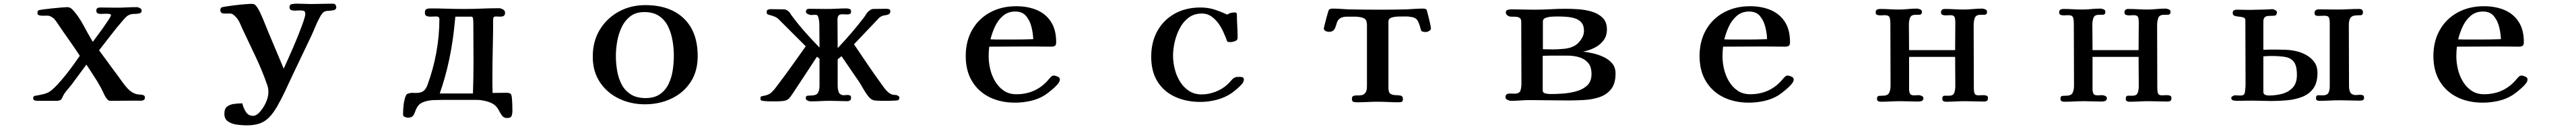

<svg xmlns="http://www.w3.org/2000/svg" viewBox="-20 -553 14040 705"><path d="M770 -20Q770 -9 762 -5.5Q754 -2 744 -2.5Q734 -3 727 -3Q692 -3 656.5 -2.5Q621 -2 586 -2Q578 -2 574.5 -3Q571 -4 565 -10Q555 -21 545 -43Q535 -65 527 -79Q510 -110 490 -140Q470 -170 451 -200Q430 -172 410 -144.5Q390 -117 369 -89Q356 -73 342.5 -57Q329 -41 321 -23Q320 -20 318 -16.5Q316 -13 314 -10Q310 -6 303 -4Q296 -2 290 -2H186Q178 -2 169.5 -4Q161 -6 161 -17Q161 -23 166 -28Q168 -29 183.5 -31.5Q199 -34 218.5 -39Q238 -44 250 -52Q268 -64 291 -88.5Q314 -113 337.5 -142.5Q361 -172 381.5 -200.5Q402 -229 415 -248Q387 -291 357 -333.5Q327 -376 298 -419Q291 -430 281 -443Q271 -456 260 -461Q248 -468 236.5 -467.5Q225 -467 212 -467Q205 -467 194.5 -469Q184 -471 184 -482Q184 -490 188 -495Q190 -498 211.5 -501Q233 -504 262 -507Q291 -510 315 -512Q339 -514 346 -514Q362 -514 374 -502Q407 -467 434 -416.5Q461 -366 486 -324Q491 -332 507 -353Q523 -374 541 -399.5Q559 -425 572 -445Q585 -465 585 -470Q585 -476 575 -477Q565 -478 560 -478Q552 -478 543.5 -477.5Q535 -477 527 -477Q518 -477 511.5 -481Q505 -485 505 -495Q505 -505 511 -508.5Q517 -512 525 -512Q548 -512 571 -511.5Q594 -511 616 -511Q643 -511 670.5 -512.5Q698 -514 725 -514Q733 -514 742.5 -509Q752 -504 752 -495Q752 -483 740.5 -480Q729 -477 715.5 -477Q702 -477 694 -475Q681 -472 671 -463.5Q661 -455 653 -445Q618 -405 585.5 -362.5Q553 -320 520 -278Q545 -245 569 -211.5Q593 -178 618 -145Q632 -126 646 -106Q660 -86 676 -69Q691 -53 708 -44.5Q725 -36 747 -36Q755 -36 762.5 -32.5Q770 -29 770 -20Z M1813 -513Q1813 -500 1797 -497Q1781 -494 1772 -494Q1752 -494 1742.5 -485.5Q1733 -477 1724 -460Q1710 -435 1699 -408Q1688 -381 1676 -355Q1651 -302 1625.5 -249Q1600 -196 1575 -143Q1555 -100 1534.5 -56Q1514 -12 1490 30Q1469 66 1447 88.5Q1425 111 1396 121.5Q1367 132 1324 132Q1302 132 1273.5 128.5Q1245 125 1224 111.5Q1203 98 1203 69Q1203 41 1218 29.5Q1233 18 1255 15Q1277 12 1297 12H1301Q1305 33 1319 56.5Q1333 80 1358 80Q1374 80 1387.5 67.5Q1401 55 1412 38.5Q1423 22 1428 10Q1435 -4 1439 -19.5Q1443 -35 1443 -51Q1443 -62 1441 -72.5Q1439 -83 1435 -93Q1408 -170 1372.5 -245Q1337 -320 1302 -394Q1295 -411 1286 -430Q1277 -449 1264 -462Q1248 -479 1236 -479Q1224 -479 1203 -479Q1181 -479 1181 -498Q1181 -506 1186 -511Q1188 -514 1210.5 -517.5Q1233 -521 1262 -524.5Q1291 -528 1316 -530Q1341 -532 1348 -532Q1357 -532 1363 -530.5Q1369 -529 1375 -522Q1387 -508 1399.5 -481Q1412 -454 1423 -426Q1434 -398 1442 -379Q1463 -329 1484 -279Q1505 -229 1526 -179H1527Q1533 -193 1547 -223.5Q1561 -254 1577.5 -292.5Q1594 -331 1609 -369Q1624 -407 1634 -436Q1644 -465 1644 -476Q1644 -491 1636 -493.5Q1628 -496 1615 -496Q1607 -496 1598.5 -495.5Q1590 -495 1582 -495Q1573 -495 1565.5 -499Q1558 -503 1558 -513Q1558 -529 1573 -531Q1588 -533 1599 -533Q1619 -533 1638 -532Q1657 -531 1676 -531Q1706 -531 1735.5 -532Q1765 -533 1795 -533Q1804 -533 1808.5 -527Q1813 -521 1813 -513Z M2561 -220Q2561 -272 2560.5 -324.5Q2560 -377 2560 -429Q2560 -434 2559 -448Q2558 -462 2550 -462H2462Q2461 -452 2460 -442.5Q2459 -433 2458 -423Q2449 -326 2429 -230Q2409 -134 2377 -42H2500Q2514 -42 2529 -42Q2544 -42 2558 -42Q2561 -131 2561 -220ZM2773 53Q2773 69 2768.5 80.5Q2764 92 2744 92Q2726 92 2716.5 79Q2707 66 2698.5 49Q2690 32 2675 20Q2658 7 2630 0Q2602 -7 2581 -7H2390Q2367 -7 2343 -6Q2319 -5 2296 2Q2270 10 2259.5 24.5Q2249 39 2244 54Q2239 69 2231.5 79.5Q2224 90 2203 90Q2196 90 2186.5 86Q2177 82 2177 73Q2177 50 2179.5 25Q2182 0 2189 -22Q2192 -31 2196 -36Q2200 -41 2210 -43Q2219 -46 2228 -45.5Q2237 -45 2247 -45Q2272 -45 2286 -54Q2300 -63 2309 -86Q2341 -172 2358 -264Q2375 -356 2375 -448Q2375 -463 2359 -463Q2350 -463 2341 -462.5Q2332 -462 2323 -462Q2313 -462 2304.5 -466Q2296 -470 2296 -483Q2296 -500 2304.5 -503.5Q2313 -507 2327 -507Q2372 -507 2417 -505.5Q2462 -504 2507 -504Q2556 -504 2604 -506Q2652 -508 2701 -508Q2710 -508 2721.5 -501.5Q2733 -495 2733 -484Q2733 -471 2726 -466.5Q2719 -462 2707 -462Q2701 -462 2695 -462.5Q2689 -463 2683 -463Q2668 -463 2668 -449Q2668 -370 2666 -291Q2664 -212 2664 -132Q2664 -110 2664 -88.5Q2664 -67 2665 -45Q2683 -45 2700.5 -45.5Q2718 -46 2736 -46Q2742 -46 2748.5 -45.5Q2755 -45 2761 -42Q2768 -39 2770 -19Q2772 1 2772.5 22.5Q2773 44 2773 53Z M3653 -249Q3653 -289 3646 -330.5Q3639 -372 3622 -407.5Q3605 -443 3573.5 -465Q3542 -487 3492 -487Q3446 -487 3416 -464Q3386 -441 3368.5 -404Q3351 -367 3344 -325.5Q3337 -284 3337 -247Q3337 -207 3344 -166Q3351 -125 3368.5 -91.5Q3386 -58 3418 -37.5Q3450 -17 3499 -17Q3547 -17 3577.5 -38.5Q3608 -60 3624.5 -94.5Q3641 -129 3647 -169.5Q3653 -210 3653 -249ZM3783 -246Q3783 -163 3744 -104Q3705 -45 3639.5 -14Q3574 17 3495 17Q3418 17 3353 -14.5Q3288 -46 3249.5 -104.5Q3211 -163 3211 -244Q3211 -327 3249 -390Q3287 -453 3352 -489Q3417 -525 3498 -525Q3631 -525 3707 -452.5Q3783 -380 3783 -246Z M4882 -20Q4882 -15 4881.5 -12.5Q4881 -10 4876 -6Q4874 -4 4855 -3Q4836 -2 4816 -2Q4796 -2 4790 -2Q4776 -2 4757 -3Q4738 -4 4726 -13Q4716 -21 4704 -38.5Q4692 -56 4681 -75.5Q4670 -95 4662 -107L4567 -246L4546 -229V-83Q4546 -67 4551 -51.5Q4556 -36 4574 -33Q4579 -32 4585 -33Q4591 -34 4597 -34Q4605 -34 4612 -32Q4619 -30 4619 -19Q4619 -8 4613 -4Q4607 0 4597 0Q4574 0 4550.5 -1Q4527 -2 4504 -2Q4478 -2 4451 -0.5Q4424 1 4398 1Q4391 1 4381.5 -3.5Q4372 -8 4372 -17Q4372 -29 4382 -30Q4392 -31 4400 -31Q4429 -31 4438 -45Q4447 -59 4447 -85V-232L4433 -243L4340 -101Q4336 -95 4327 -81.5Q4318 -68 4308 -52.5Q4298 -37 4289 -25Q4280 -13 4275 -10Q4263 -2 4243 -0.5Q4223 1 4209 1Q4203 1 4184.5 1Q4166 1 4149 -0.5Q4132 -2 4129 -4Q4125 -8 4125 -13Q4125 -16 4125.5 -20Q4126 -24 4127 -25Q4130 -27 4150.5 -31Q4171 -35 4185 -48Q4197 -59 4206 -71Q4215 -83 4224 -95Q4262 -145 4298.5 -196.5Q4335 -248 4372 -300L4228 -444Q4218 -455 4205 -461Q4192 -467 4178 -470Q4177 -471 4170 -472.5Q4163 -474 4163 -475Q4159 -480 4159 -486Q4159 -497 4165.5 -500Q4172 -503 4181 -503Q4199 -503 4217 -502.5Q4235 -502 4253 -502Q4261 -502 4269.5 -497Q4278 -492 4282 -487Q4286 -483 4289 -477.5Q4292 -472 4296 -467Q4330 -421 4368.5 -377.5Q4407 -334 4447 -293Q4447 -326 4446.5 -358.5Q4446 -391 4446 -424Q4446 -432 4443 -448Q4440 -464 4435 -469Q4432 -472 4426 -472Q4419 -472 4413 -471.5Q4407 -471 4400 -471Q4394 -471 4383.5 -476Q4373 -481 4373 -488Q4373 -505 4391 -505Q4414 -505 4437.5 -504.5Q4461 -504 4485 -504Q4513 -504 4540 -505.5Q4567 -507 4594 -507Q4603 -507 4611 -504Q4619 -501 4619 -490Q4619 -480 4613.5 -477Q4608 -474 4599 -474Q4592 -474 4585.5 -474.5Q4579 -475 4571 -475Q4556 -475 4550.5 -467.5Q4545 -460 4545 -446Q4545 -407 4545.5 -368Q4546 -329 4546 -290Q4584 -330 4619.5 -371.5Q4655 -413 4688 -456Q4693 -463 4697.5 -469.5Q4702 -476 4706 -483Q4711 -489 4721 -496.5Q4731 -504 4739 -504Q4757 -504 4775 -504.5Q4793 -505 4810 -505Q4818 -505 4825.5 -503Q4833 -501 4833 -491Q4833 -480 4825 -475.5Q4817 -471 4807 -470Q4797 -469 4789 -466Q4781 -463 4774.5 -457.5Q4768 -452 4763 -446L4635 -311Q4671 -258 4706.5 -205Q4742 -152 4780 -100Q4789 -88 4798 -75Q4807 -62 4819 -51Q4833 -39 4843 -36.5Q4853 -34 4861 -34Q4869 -34 4877 -28Q4882 -26 4882 -20Z M5612 -339Q5611 -370 5602.5 -405Q5594 -440 5573.5 -465Q5553 -490 5514 -490Q5474 -490 5446.5 -466Q5419 -442 5403 -407Q5387 -372 5379 -338Q5396 -337 5413 -337Q5430 -337 5446 -337H5502Q5530 -337 5557 -337.5Q5584 -338 5612 -339ZM5757 -120Q5757 -110 5751 -101Q5740 -85 5716 -64.5Q5692 -44 5675 -33Q5640 -11 5597.5 -1.5Q5555 8 5513 8Q5434 8 5373.5 -22Q5313 -52 5278.5 -109Q5244 -166 5244 -247Q5244 -328 5279 -389.5Q5314 -451 5376.5 -485Q5439 -519 5519 -519Q5583 -519 5632 -498Q5681 -477 5709 -433.5Q5737 -390 5737 -322Q5737 -307 5730 -302.5Q5723 -298 5709 -298Q5681 -298 5652.5 -298.5Q5624 -299 5595 -299Q5540 -299 5484 -298.5Q5428 -298 5372 -298Q5369 -271 5369 -245Q5369 -211 5377.5 -175Q5386 -139 5404.5 -108Q5423 -77 5451.5 -57.5Q5480 -38 5520 -38Q5632 -38 5701 -125Q5706 -130 5711 -135Q5716 -140 5724 -140Q5732 -140 5744.5 -134.5Q5757 -129 5757 -120Z M6760 -119Q6760 -108 6752 -97Q6742 -84 6724.5 -69Q6707 -54 6693 -44Q6656 -19 6611.5 -7.5Q6567 4 6523 4Q6446 4 6385 -24Q6324 -52 6289.5 -107Q6255 -162 6255 -243Q6255 -323 6288.5 -383.5Q6322 -444 6382.5 -478Q6443 -512 6523 -512Q6565 -512 6599 -501Q6633 -490 6670 -473Q6679 -480 6689.5 -482.5Q6700 -485 6711 -485Q6715 -485 6718.5 -482.5Q6722 -480 6722 -475Q6722 -443 6724 -410.5Q6726 -378 6726 -346Q6726 -333 6711.5 -328Q6697 -323 6687 -323Q6682 -323 6677.5 -323.5Q6673 -324 6669 -327Q6665 -337 6661.5 -347Q6658 -357 6653 -367Q6643 -393 6626 -418.5Q6609 -444 6585.5 -461.5Q6562 -479 6531 -479Q6489 -479 6459 -456.5Q6429 -434 6410.5 -398.5Q6392 -363 6383 -323.5Q6374 -284 6374 -249Q6374 -214 6383 -177Q6392 -140 6411.5 -108Q6431 -76 6460.5 -56.5Q6490 -37 6531 -37Q6568 -37 6606.5 -52Q6645 -67 6671 -92Q6679 -99 6689.5 -111.5Q6700 -124 6708 -128Q6715 -132 6722.5 -132.5Q6730 -133 6738 -133Q6746 -133 6753 -130.5Q6760 -128 6760 -119Z M7780 -399Q7780 -390 7770 -384Q7760 -378 7752 -378Q7747 -378 7739.5 -379Q7732 -380 7728 -384Q7726 -387 7725 -390.5Q7724 -394 7723 -397Q7717 -423 7707 -440.5Q7697 -458 7667 -461Q7658 -463 7649 -463Q7640 -463 7631 -463Q7620 -463 7600 -462.5Q7580 -462 7564 -456.5Q7548 -451 7548 -434V-73Q7548 -47 7560 -40Q7572 -33 7587.5 -33Q7603 -33 7615 -30.5Q7627 -28 7627 -12Q7627 1 7620.5 3.5Q7614 6 7603 6Q7575 6 7546.5 4.5Q7518 3 7489 3Q7461 3 7433 4.5Q7405 6 7376 6Q7366 6 7357.5 3.5Q7349 1 7349 -12Q7349 -26 7357.5 -29Q7366 -32 7378 -31.5Q7390 -31 7402 -33Q7414 -35 7422.5 -46Q7431 -57 7431 -83V-410Q7431 -414 7431 -418Q7431 -422 7430 -426Q7429 -439 7423.5 -446Q7418 -453 7404 -457Q7385 -462 7364.5 -462Q7344 -462 7324 -462Q7298 -462 7285.5 -453.5Q7273 -445 7268.5 -433Q7264 -421 7260.5 -408.5Q7257 -396 7249 -387.5Q7241 -379 7222 -379Q7215 -379 7205.5 -383.5Q7196 -388 7196 -397Q7196 -400 7200 -416Q7204 -432 7209 -451.5Q7214 -471 7218.5 -485.5Q7223 -500 7224 -500Q7231 -506 7244 -506Q7265 -506 7285.5 -504.5Q7306 -503 7327 -502Q7372 -501 7417.5 -500.5Q7463 -500 7508 -500Q7543 -500 7578.5 -500.5Q7614 -501 7649 -502Q7671 -503 7692 -504.5Q7713 -506 7735 -506Q7741 -506 7745.5 -505.5Q7750 -505 7755 -501Q7756 -501 7760 -486.5Q7764 -472 7768.5 -453Q7773 -434 7776.5 -418Q7780 -402 7780 -399Z M8655 -148Q8655 -188 8636.5 -209.5Q8618 -231 8588.5 -240Q8559 -249 8525 -249H8477Q8455 -249 8433 -249Q8411 -249 8389 -248V-60Q8389 -45 8405 -42Q8421 -39 8431 -39Q8460 -39 8497.5 -41.5Q8535 -44 8571.5 -54Q8608 -64 8631.5 -86Q8655 -108 8655 -148ZM8614 -384Q8614 -414 8599.5 -430.5Q8585 -447 8562 -453.5Q8539 -460 8513.5 -461.5Q8488 -463 8466 -463Q8457 -463 8439 -462Q8421 -461 8405.5 -455.5Q8390 -450 8390 -437V-284Q8404 -284 8417 -283.5Q8430 -283 8443 -283Q8472 -283 8507.5 -286.5Q8543 -290 8568 -306Q8586 -318 8600 -340Q8614 -362 8614 -384ZM8786 -151Q8786 -96 8761.5 -65.5Q8737 -35 8698 -22Q8659 -9 8614 -6.5Q8569 -4 8528 -4Q8476 -4 8423 -5Q8370 -6 8317 -6Q8292 -6 8267 -4Q8242 -2 8217 -2Q8209 -2 8197.5 -7Q8186 -12 8186 -22Q8186 -34 8193.5 -38Q8201 -42 8211 -42Q8217 -42 8222.5 -41.5Q8228 -41 8233 -41Q8262 -41 8267.5 -57.5Q8273 -74 8273 -97Q8273 -181 8272.5 -265Q8272 -349 8272 -433Q8272 -450 8263 -455.5Q8254 -461 8241 -461.5Q8228 -462 8216 -462Q8206 -462 8197 -468.5Q8188 -475 8188 -486Q8188 -497 8199.5 -499.5Q8211 -502 8218 -502Q8250 -502 8280.5 -501Q8311 -500 8342 -500Q8386 -500 8429.5 -502.5Q8473 -505 8516 -505Q8545 -505 8583 -502.5Q8621 -500 8656.5 -489.5Q8692 -479 8715.5 -456Q8739 -433 8739 -392Q8739 -356 8719.5 -331Q8700 -306 8670.5 -291.5Q8641 -277 8609 -271Q8635 -268 8665 -261Q8695 -254 8723 -240.5Q8751 -227 8768.5 -205.5Q8786 -184 8786 -151Z M9612 -339Q9611 -370 9602.5 -405Q9594 -440 9573.5 -465Q9553 -490 9514 -490Q9474 -490 9446.5 -466Q9419 -442 9403 -407Q9387 -372 9379 -338Q9396 -337 9413 -337Q9430 -337 9446 -337H9502Q9530 -337 9557 -337.5Q9584 -338 9612 -339ZM9757 -120Q9757 -110 9751 -101Q9740 -85 9716 -64.5Q9692 -44 9675 -33Q9640 -11 9597.5 -1.5Q9555 8 9513 8Q9434 8 9373.5 -22Q9313 -52 9278.5 -109Q9244 -166 9244 -247Q9244 -328 9279 -389.5Q9314 -451 9376.5 -485Q9439 -519 9519 -519Q9583 -519 9632 -498Q9681 -477 9709 -433.5Q9737 -390 9737 -322Q9737 -307 9730 -302.5Q9723 -298 9709 -298Q9681 -298 9652.5 -298.5Q9624 -299 9595 -299Q9540 -299 9484 -298.5Q9428 -298 9372 -298Q9369 -271 9369 -245Q9369 -211 9377.5 -175Q9386 -139 9404.5 -108Q9423 -77 9451.5 -57.5Q9480 -38 9520 -38Q9632 -38 9701 -125Q9706 -130 9711 -135Q9716 -140 9724 -140Q9732 -140 9744.5 -134.5Q9757 -129 9757 -120Z M10816 -17Q10816 -5 10810 -1.5Q10804 2 10793 2Q10768 2 10743 1Q10718 0 10692 0Q10666 0 10639.5 1.5Q10613 3 10586 3Q10579 3 10573 -0.5Q10567 -4 10567 -13Q10567 -30 10580 -30Q10593 -30 10604 -30Q10627 -30 10632.5 -46.5Q10638 -63 10638 -82Q10638 -123 10637.5 -162.5Q10637 -202 10637 -242H10386V-67Q10386 -52 10390.5 -42Q10395 -32 10412 -32Q10419 -32 10425.5 -32.5Q10432 -33 10439 -33Q10445 -33 10454.5 -29Q10464 -25 10464 -17Q10464 -4 10454.5 -1Q10445 2 10434 2Q10411 2 10387 1Q10363 0 10340 0Q10312 0 10285 1.5Q10258 3 10230 3Q10223 3 10217 -0.5Q10211 -4 10211 -13Q10211 -28 10221.5 -29Q10232 -30 10242 -30Q10270 -30 10277.5 -46Q10285 -62 10285 -85Q10285 -171 10284.5 -256.5Q10284 -342 10284 -427Q10284 -444 10280 -457Q10276 -470 10254 -470Q10248 -470 10241.5 -469.5Q10235 -469 10229 -469Q10221 -469 10212.5 -471.5Q10204 -474 10204 -485Q10204 -496 10210.5 -500Q10217 -504 10227 -504Q10253 -504 10279 -502.5Q10305 -501 10331 -501Q10356 -501 10380 -503.5Q10404 -506 10429 -506Q10436 -506 10446 -502Q10456 -498 10456 -489Q10456 -473 10443.5 -472.5Q10431 -472 10420 -472Q10397 -472 10391 -455.5Q10385 -439 10385 -420Q10385 -385 10385.5 -349.5Q10386 -314 10386 -279H10637Q10637 -318 10637.5 -357Q10638 -396 10638 -434Q10638 -449 10634 -459.5Q10630 -470 10612 -470Q10605 -470 10598.5 -469.5Q10592 -469 10585 -469Q10577 -469 10568.5 -471.5Q10560 -474 10560 -485Q10560 -504 10581 -504Q10607 -504 10633 -502.5Q10659 -501 10684 -501Q10709 -501 10734 -503.5Q10759 -506 10784 -506Q10791 -506 10801 -502Q10811 -498 10811 -489Q10811 -473 10798 -472.5Q10785 -472 10774 -472Q10750 -472 10744 -454Q10738 -436 10738 -417Q10738 -329 10738.5 -242Q10739 -155 10739 -67Q10739 -53 10743 -42.5Q10747 -32 10764 -32Q10771 -32 10777.5 -32.5Q10784 -33 10791 -33Q10799 -33 10807.5 -30.5Q10816 -28 10816 -17Z M11816 -17Q11816 -5 11810 -1.5Q11804 2 11793 2Q11768 2 11743 1Q11718 0 11692 0Q11666 0 11639.5 1.5Q11613 3 11586 3Q11579 3 11573 -0.5Q11567 -4 11567 -13Q11567 -30 11580 -30Q11593 -30 11604 -30Q11627 -30 11632.5 -46.5Q11638 -63 11638 -82Q11638 -123 11637.5 -162.5Q11637 -202 11637 -242H11386V-67Q11386 -52 11390.5 -42Q11395 -32 11412 -32Q11419 -32 11425.5 -32.5Q11432 -33 11439 -33Q11445 -33 11454.5 -29Q11464 -25 11464 -17Q11464 -4 11454.5 -1Q11445 2 11434 2Q11411 2 11387 1Q11363 0 11340 0Q11312 0 11285 1.5Q11258 3 11230 3Q11223 3 11217 -0.5Q11211 -4 11211 -13Q11211 -28 11221.5 -29Q11232 -30 11242 -30Q11270 -30 11277.5 -46Q11285 -62 11285 -85Q11285 -171 11284.5 -256.5Q11284 -342 11284 -427Q11284 -444 11280 -457Q11276 -470 11254 -470Q11248 -470 11241.5 -469.5Q11235 -469 11229 -469Q11221 -469 11212.5 -471.5Q11204 -474 11204 -485Q11204 -496 11210.5 -500Q11217 -504 11227 -504Q11253 -504 11279 -502.5Q11305 -501 11331 -501Q11356 -501 11380 -503.5Q11404 -506 11429 -506Q11436 -506 11446 -502Q11456 -498 11456 -489Q11456 -473 11443.5 -472.5Q11431 -472 11420 -472Q11397 -472 11391 -455.5Q11385 -439 11385 -420Q11385 -385 11385.5 -349.5Q11386 -314 11386 -279H11637Q11637 -318 11637.5 -357Q11638 -396 11638 -434Q11638 -449 11634 -459.5Q11630 -470 11612 -470Q11605 -470 11598.5 -469.5Q11592 -469 11585 -469Q11577 -469 11568.5 -471.5Q11560 -474 11560 -485Q11560 -504 11581 -504Q11607 -504 11633 -502.5Q11659 -501 11684 -501Q11709 -501 11734 -503.5Q11759 -506 11784 -506Q11791 -506 11801 -502Q11811 -498 11811 -489Q11811 -473 11798 -472.5Q11785 -472 11774 -472Q11750 -472 11744 -454Q11738 -436 11738 -417Q11738 -329 11738.5 -242Q11739 -155 11739 -67Q11739 -53 11743 -42.5Q11747 -32 11764 -32Q11771 -32 11777.5 -32.5Q11784 -33 11791 -33Q11799 -33 11807.5 -30.5Q11816 -28 11816 -17Z M12500 -143Q12500 -194 12483 -215.5Q12466 -237 12434.5 -242Q12403 -247 12361 -247Q12350 -247 12339 -246.5Q12328 -246 12317 -245V-52Q12317 -39 12326.5 -35Q12336 -31 12347 -31Q12385 -31 12420 -40.5Q12455 -50 12477.5 -74.5Q12500 -99 12500 -143ZM12612 -155Q12612 -100 12589 -69Q12566 -38 12528.5 -23.5Q12491 -9 12447 -5Q12403 -1 12361 -1Q12336 -1 12310 -2Q12284 -3 12258 -3Q12237 -3 12216 -2.5Q12195 -2 12175 -2Q12166 -2 12154 -4Q12142 -6 12142 -19Q12142 -23 12149.5 -27.5Q12157 -32 12161 -32Q12169 -32 12176 -31.5Q12183 -31 12190 -31Q12208 -31 12212.5 -38Q12217 -45 12218 -61Q12220 -75 12220 -89.5Q12220 -104 12220 -118Q12220 -199 12219.5 -280Q12219 -361 12219 -442Q12219 -454 12208.5 -457.5Q12198 -461 12184.5 -462Q12171 -463 12160.5 -466.5Q12150 -470 12150 -482Q12150 -493 12156.5 -496.5Q12163 -500 12172 -500Q12191 -500 12209.5 -499.5Q12228 -499 12247 -499Q12268 -499 12288.5 -500Q12309 -501 12330 -501Q12339 -501 12348.5 -502Q12358 -503 12367 -503Q12372 -503 12381.5 -498Q12391 -493 12391 -487Q12391 -468 12376 -467Q12361 -466 12347 -466Q12317 -466 12317 -435V-281Q12335 -282 12353.5 -282Q12372 -282 12390 -282Q12415 -282 12440 -281Q12465 -280 12489 -275Q12520 -269 12548 -254Q12576 -239 12594 -215Q12612 -191 12612 -155ZM12866 -20Q12866 -7 12858 -5Q12850 -3 12841 -3Q12815 -3 12788.5 -4Q12762 -5 12736 -5Q12708 -5 12679 -3.5Q12650 -2 12621 -2Q12604 -2 12604 -17Q12604 -33 12617.5 -32.5Q12631 -32 12641 -32Q12665 -32 12672 -46Q12679 -60 12679 -81V-428Q12679 -444 12675 -455.5Q12671 -467 12651 -467Q12642 -467 12633 -466.5Q12624 -466 12615 -466Q12608 -466 12602 -469Q12596 -472 12596 -481Q12596 -493 12603 -497.5Q12610 -502 12620 -502Q12645 -502 12669.5 -501.5Q12694 -501 12719 -501Q12749 -501 12779 -502.5Q12809 -504 12840 -504Q12860 -504 12860 -486Q12860 -471 12849 -470Q12838 -469 12827 -469Q12801 -469 12792 -455.5Q12783 -442 12783 -418Q12783 -333 12783.5 -249Q12784 -165 12784 -81Q12784 -65 12789.5 -51Q12795 -37 12814 -34Q12821 -33 12828 -34Q12835 -35 12842 -35Q12850 -35 12858 -33Q12866 -31 12866 -20Z M13612 -339Q13611 -370 13602.5 -405Q13594 -440 13573.5 -465Q13553 -490 13514 -490Q13474 -490 13446.5 -466Q13419 -442 13403 -407Q13387 -372 13379 -338Q13396 -337 13413 -337Q13430 -337 13446 -337H13502Q13530 -337 13557 -337.5Q13584 -338 13612 -339ZM13757 -120Q13757 -110 13751 -101Q13740 -85 13716 -64.5Q13692 -44 13675 -33Q13640 -11 13597.5 -1.5Q13555 8 13513 8Q13434 8 13373.5 -22Q13313 -52 13278.5 -109Q13244 -166 13244 -247Q13244 -328 13279 -389.5Q13314 -451 13376.5 -485Q13439 -519 13519 -519Q13583 -519 13632 -498Q13681 -477 13709 -433.5Q13737 -390 13737 -322Q13737 -307 13730 -302.5Q13723 -298 13709 -298Q13681 -298 13652.5 -298.5Q13624 -299 13595 -299Q13540 -299 13484 -298.5Q13428 -298 13372 -298Q13369 -271 13369 -245Q13369 -211 13377.5 -175Q13386 -139 13404.5 -108Q13423 -77 13451.5 -57.5Q13480 -38 13520 -38Q13632 -38 13701 -125Q13706 -130 13711 -135Q13716 -140 13724 -140Q13732 -140 13744.5 -134.5Q13757 -129 13757 -120Z"/></svg>

Font: Kaisei Opti
Style: Bold
Weight: 700
Designer: Font-Kai, 金井和夫
Foundry: KAZUO KANAI
Version: Version 5.003